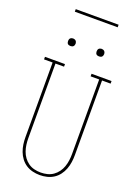

<svg xmlns="http://www.w3.org/2000/svg" viewBox="-200 -1177 900 1263"><g transform="rotate(20 250.0 -545.5)"><path d="M250 8Q225 8 200 2Q175 -4 154 -17.5Q133 -31 117.5 -51.5Q102 -72 93 -96Q84 -120 80.5 -145Q77 -170 77 -195V-717H17V-735H157V-717H97V-195Q97 -172 100 -149.5Q103 -127 110.5 -105.5Q118 -84 131.5 -65.5Q145 -47 163.5 -34Q182 -21 204.5 -15.5Q227 -10 250 -10Q273 -10 295.5 -15.5Q318 -21 336.5 -34Q355 -47 368.5 -65.5Q382 -84 389.5 -105.5Q397 -127 400 -149.5Q403 -172 403 -195V-717H343V-735H483V-717H423V-195Q423 -170 419.5 -145Q416 -120 407 -96Q398 -72 382.5 -51.5Q367 -31 346 -17.5Q325 -4 300 2Q275 8 250 8ZM350 -859Q345 -859 339.5 -860.5Q334 -862 330.5 -865.5Q327 -869 325.5 -874.5Q324 -880 324 -885Q324 -890 325.5 -895.5Q327 -901 330.5 -904.5Q334 -908 339.5 -910Q345 -912 350 -912Q355 -912 360.5 -910Q366 -908 369.5 -904.5Q373 -901 375 -895.5Q377 -890 377 -885Q377 -880 375 -874.5Q373 -869 369.5 -865.5Q366 -862 360.5 -860.5Q355 -859 350 -859ZM150 -859Q145 -859 139.5 -860.5Q134 -862 130.5 -865.5Q127 -869 125.5 -874.5Q124 -880 124 -885Q124 -890 125.5 -895.5Q127 -901 130.5 -904.5Q134 -908 139.5 -910Q145 -912 150 -912Q155 -912 160.5 -910Q166 -908 169.5 -904.5Q173 -901 175 -895.5Q177 -890 177 -885Q177 -880 175 -874.5Q173 -869 169.5 -865.5Q166 -862 160.5 -860.5Q155 -859 150 -859ZM100 -1081V-1099H400V-1081Z"/></g></svg>

Font: Iosevka Slab Thin
Style: Regular
Weight: 100
Monospace: yes
Designer: Belleve Invis
Foundry: Belleve Invis
Version: Version 11.1.0; ttfautohint (v1.8.3)